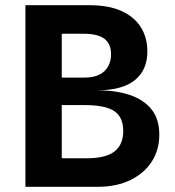

<svg xmlns="http://www.w3.org/2000/svg" viewBox="-20 -720 674 740"><path d="M78 -700H324Q400 -700 449.5 -677Q499 -654 523.5 -614Q548 -574 548 -522Q548 -450 499.5 -411Q451 -372 355 -372Q426 -372 480 -354Q534 -336 564 -298.5Q594 -261 594 -201Q594 -143 565.5 -98Q537 -53 483.5 -26.5Q430 0 356 0H78ZM314 -110Q388 -110 421.5 -136.5Q455 -163 455 -215Q455 -269 420 -292Q385 -315 307 -315H100V-421H305Q356 -421 382 -445.5Q408 -470 408 -511Q408 -551 382.5 -570.5Q357 -590 301 -590H218V-110Z"/></svg>

Font: Moderustic SemiBold
Style: Regular
Weight: 600
Designer: Tural Alisoy
Foundry: TAFT Foundry
Version: Version 2.120